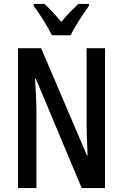

<svg xmlns="http://www.w3.org/2000/svg" viewBox="-20 -960 627 980"><path d="M245 -780H341C362 -825 404 -889 434 -930V-940H380C348 -909 325 -888 293 -848C264 -883 231 -918 207 -940H152V-930C185 -885 225 -822 245 -780ZM516 0V-714H422V-321C423 -279 424 -235 427 -166H424L190 -714H72V0H166V-402C165 -445 163 -492 159 -558H163L397 0Z"/></svg>

Font: Noto Sans Gujarati ExtraCondensed Medium
Style: Regular
Weight: 500
Width: 2
Designer: Jelle Bosma - Monotype Design Team, Universal Thirst
Foundry: Monotype Imaging Inc.
Version: Version 2.106